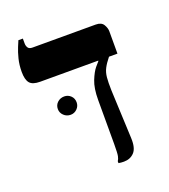

<svg xmlns="http://www.w3.org/2000/svg" viewBox="-115 -681 675 768"><g transform="rotate(-20 222.5 -296.5)"><path d="M76 -411Q44 -411 32 -425.5Q20 -440 20 -473Q20 -503 26.5 -528.5Q33 -554 40.5 -572Q48 -590 51 -597H70V-576Q70 -566 75 -558Q80 -550 94 -550H363Q387 -550 396 -535Q405 -520 405 -506V-411ZM282 4Q276 4 270 3.5Q264 3 259 2V-6Q264 -13 266.5 -25Q269 -37 269 -75V-263Q269 -313 281.5 -344Q294 -375 307 -390.5Q320 -406 323 -409V-442H369V-411Q352 -390 343.5 -373.5Q335 -357 333 -336.5Q331 -316 332 -281L341 -75Q343 -32 326 -14Q309 4 282 4ZM146 -245Q129 -245 117 -256.5Q105 -268 105 -284Q105 -301 117 -312Q129 -323 146 -323Q162 -323 173.5 -312Q185 -301 185 -284Q185 -268 173.5 -256.5Q162 -245 146 -245Z"/></g></svg>

Font: Frank Ruhl Libre Medium
Style: Regular
Weight: 500
Designer: Yanek Iontef
Foundry: Fontef
Version: Version 6.004